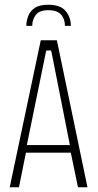

<svg xmlns="http://www.w3.org/2000/svg" viewBox="-20 -790 412 810"><path d="M183 -770Q235 -770 257 -743.5Q279 -717 279 -681H254Q254 -709 238 -728Q222 -747 183 -747Q146 -747 131 -727Q116 -707 116 -681H91Q91 -700 98.5 -721Q106 -742 126 -756Q146 -770 183 -770ZM21 0 152 -620H220L349 0H309L277 -154L286 -146H83L91 -154L60 0ZM92 -172 88 -178H282L276 -172L197 -572L195 -577H176L174 -572Z"/></svg>

Font: Smooch Sans Thin Light
Style: Regular
Weight: 300
Version: Version 1.010